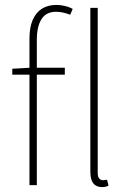

<svg xmlns="http://www.w3.org/2000/svg" viewBox="-20 -754 522 782"><path d="M100 0V-596Q100 -643 113.5 -673.5Q127 -704 151.5 -719Q176 -734 210 -734Q225 -734 243 -730Q261 -726 276 -718L266 -694Q235 -706 208 -706Q168 -706 149 -676Q130 -646 130 -592V0ZM30 -450V-474L100 -478H244V-450ZM396 8Q381 8 370 1.5Q359 -5 353.5 -19Q348 -33 348 -56V-722H378V-50Q378 -34 384 -27Q390 -20 400 -20Q403 -20 406.5 -20.5Q410 -21 416 -22L422 2Q416 5 410 6.5Q404 8 396 8Z"/></svg>

Font: SourceSans3VF
Style: Regular
Weight: 200
Designer: Paul D. Hunt
Foundry: Adobe
Version: Version 3.052;hotconv 1.1.0;makeotfexe 2.6.0